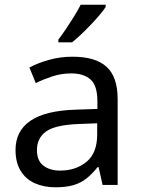

<svg xmlns="http://www.w3.org/2000/svg" viewBox="-20 -786 601 816"><path d="M288 -545Q386 -545 433 -502Q480 -459 480 -365V0H416L399 -76H395Q372 -47 347.5 -27.5Q323 -8 291.5 1Q260 10 215 10Q167 10 128.5 -7Q90 -24 68 -59.5Q46 -95 46 -149Q46 -229 109 -272.5Q172 -316 303 -320L394 -323V-355Q394 -422 365 -448Q336 -474 283 -474Q241 -474 203 -461.5Q165 -449 132 -433L105 -499Q140 -518 188 -531.5Q236 -545 288 -545ZM314 -259Q214 -255 175.5 -227Q137 -199 137 -148Q137 -103 164.5 -82Q192 -61 235 -61Q303 -61 348 -98.5Q393 -136 393 -214V-262ZM429 -756Q420 -742 403 -722Q386 -702 365.5 -680.5Q345 -659 324.5 -639.5Q304 -620 286 -606H228V-618Q243 -637 260.5 -663Q278 -689 295 -716.5Q312 -744 323 -766H429Z"/></svg>

Font: Noto Sans Tamil
Style: Regular
Weight: 400
Designer: Jelle Bosma - Monotype Design Team
Foundry: Monotype Imaging Inc.
Version: Version 2.003